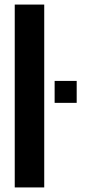

<svg xmlns="http://www.w3.org/2000/svg" viewBox="-20 -820 376 840"><path d="M44.5 0V-800H173.5V0ZM219 -370V-466H315.5V-370Z"/></svg>

Font: Big Shoulders Stencil Display ExtraBold
Style: Regular
Weight: 800
Designer: Patric King
Foundry: XO Type Co
Version: Version 1.000